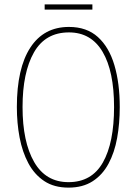

<svg xmlns="http://www.w3.org/2000/svg" viewBox="-20 -940 624 877"><path d="M527 -451Q527 -376 515 -309.5Q503 -243 475.5 -192Q448 -141 403 -112Q358 -83 293 -83Q227 -83 182 -113Q137 -143 109.5 -194.5Q82 -246 69.5 -312Q57 -378 57 -451Q57 -628 118.5 -722.5Q180 -817 295 -817Q376 -817 427 -771Q478 -725 502.5 -642.5Q527 -560 527 -451ZM83 -451Q83 -292 136 -200Q189 -108 293 -108Q399 -108 450 -198Q501 -288 501 -451Q501 -615 448.5 -703.5Q396 -792 295 -792Q187 -792 135 -700.5Q83 -609 83 -451ZM402 -920V-896H184V-920Z"/></svg>

Font: Noto Sans Telugu UI Condensed Thin
Style: Regular
Weight: 100
Width: 3
Designer: Jelle Bosma - Monotype Design Team
Foundry: Monotype Imaging Inc.
Version: Version 2.005; ttfautohint (v1.8.4.7-5d5b)